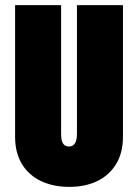

<svg xmlns="http://www.w3.org/2000/svg" viewBox="-20 -720 541 751"><path d="M461 -186V-700H281V-195Q281 -179 277.5 -168.5Q274 -158 267 -152.5Q260 -147 250 -147Q240 -147 233 -152Q226 -157 222.5 -167.5Q219 -178 219 -195V-700H39V-186Q39 -122 66 -78Q93 -34 141 -11.5Q189 11 251 11Q313 11 360 -11.5Q407 -34 434 -78Q461 -122 461 -186Z"/></svg>

Font: Advent Pro Black
Style: Regular
Weight: 900
Version: Version 3.000